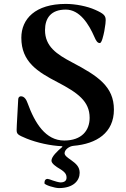

<svg xmlns="http://www.w3.org/2000/svg" viewBox="-20 -731 645 981"><path d="M65 -68C65 -45 71 -42 116 -23C168 -2 239 14 297 16L299 19C273 41 243 69 243 90C243 104 265 120 286 132C314 149 320 161 320 177C320 190 312 201 289 201C282 201 259 195 249 191C239 187 227 183 223 183C214 183 207 189 207 205C207 214 260 230 281 230C356 230 387 191 387 152C387 122 370 106 342 86C326 75 310 64 310 52C310 34 333 16 356 14C473 4 562 -52 562 -171C562 -289 480 -343 349 -412C269 -454 210 -494 210 -577C210 -638 240 -682 316 -682C388 -682 434 -607 462 -543C471 -522 478 -511 490 -511C500 -511 508 -548 513 -572C519 -605 520 -620 520 -628C520 -651 511 -661 466 -681C426 -699 366 -711 316 -711C160 -711 89 -634 89 -538C89 -415 172 -364 274 -311C377 -257 438 -214 438 -129C438 -65 398 -13 308 -13C213 -13 158 -102 121 -204C115 -221 105 -239 87 -239C80 -239 73 -234 73 -223L66 -94C66 -86 65 -72 65 -68Z"/></svg>

Font: Monomakh Unicode
Style: Regular
Weight: 400
Version: Version 1.2